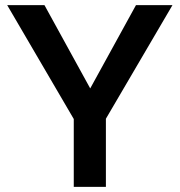

<svg xmlns="http://www.w3.org/2000/svg" viewBox="-20 -727 699 747"><path d="M267 0V-264L8 -707H153L331 -383L509 -707H651L392 -265V0Z"/></svg>

Font: Onest SemiBold
Style: Regular
Weight: 600
Designer: Dmitri Voloshin, Andrey Kudryavtsev
Foundry: Dmitri Voloshin, Andrey Kudryavtsev
Version: Version 1.000;gftools[0.9.33]